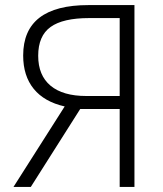

<svg xmlns="http://www.w3.org/2000/svg" viewBox="-20 -734 640 754"><path d="M33 0 234 -316Q154 -334 112.5 -385Q71 -436 71 -516Q71 -714 327 -714H508V0H450V-306H295L101 0ZM319 -357H450V-663H330Q227 -663 178.5 -628Q130 -593 130 -515Q130 -438 178.5 -397.5Q227 -357 319 -357Z"/></svg>

Font: Noto Sans Mono Light
Style: Regular
Weight: 300
Designer: Monotype Design Team
Foundry: Monotype Imaging Inc.
Version: Version 2.014; ttfautohint (v1.8.4.7-5d5b)